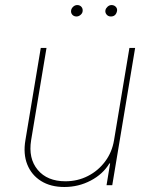

<svg xmlns="http://www.w3.org/2000/svg" viewBox="-20 -736 608 763"><path d="M433.2 -179 494.3 -545.5H517L426.1 0H403.4L417.6 -86.6H414.8Q389.2 -44 340.7 -18.5Q292.3 7.1 235.8 7.1Q181.1 7.1 143.1 -16.7Q105.1 -40.5 88.4 -82.4Q71.7 -124.3 81 -179L142 -545.5H164.8L103.7 -179Q92 -106.5 129.8 -61.1Q167.6 -15.6 240.1 -15.6Q288.4 -15.6 329.4 -36.6Q370.4 -57.5 397.9 -94.5Q425.4 -131.4 433.2 -179ZM420.5 -670.5Q409.8 -670.5 403.4 -678.4Q397 -686.4 399.1 -696Q400.9 -703.5 407.8 -709.7Q414.8 -715.9 423.3 -715.9Q433.9 -715.9 440.7 -708.3Q447.4 -700.6 444.6 -690.3Q439.6 -670.5 420.5 -670.5ZM284.1 -670.5Q273.4 -670.5 267 -677.9Q260.7 -685.4 262.8 -696Q264.6 -703.8 271.5 -709.9Q278.4 -715.9 286.9 -715.9Q297.6 -715.9 303.8 -708.5Q310 -701 308.2 -690.3Q307.2 -682.9 299.9 -676.7Q292.6 -670.5 284.1 -670.5Z"/></svg>

Font: Inter UI Thin
Style: Italic
Weight: 100
Italic angle: -9.39999°
Designer: Rasmus Andersson
Foundry: rsms
Version: 3.2;8d6f07862